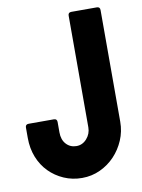

<svg xmlns="http://www.w3.org/2000/svg" viewBox="-81 -751 607 818"><g transform="rotate(-10 222.5 -342.5)"><path d="M208 10Q166 10 129.5 -6Q93 -22 66 -49.5Q39 -77 24 -115Q9 -153 9 -198V-243Q9 -257 23 -257H132Q146 -257 146 -243V-198Q146 -166 163.5 -147Q181 -128 208 -128Q234 -128 252.5 -149Q271 -170 271 -198V-681Q271 -695 285 -695H395Q409 -695 409 -681V-198Q409 -156 393 -118.5Q377 -81 350 -52.5Q323 -24 286.5 -7Q250 10 208 10Z"/></g></svg>

Font: AL Dynamic
Style: Bold
Weight: 700
Version: Version 1.000; ttfautohint (v1.8.2) -l 8 -r 50 -G 200 -x 14 